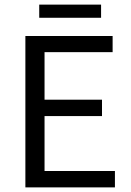

<svg xmlns="http://www.w3.org/2000/svg" viewBox="-20 -812 567 832"><path d="M90 0V-656H468V-586H173V-380H422V-309H173V-71H478V0ZM150 -735V-792H418V-735Z"/></svg>

Font: Toshiba Sans
Style: Regular
Weight: 400
Designer: Paul D. Hunt
Foundry: Toshiba Corporation
Version: Version 2.020;PS 2.0;hotconv 1.0.86;makeotf.lib2.5.63406